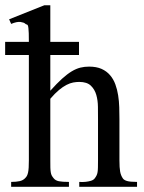

<svg xmlns="http://www.w3.org/2000/svg" viewBox="-29 -715 550 735"><path d="M274.4 0V-18.6Q287.6 -17.6 299.3 -19Q309.1 -20 319.1 -22.9Q329.1 -25.9 334 -32.7Q338.4 -38.6 340.8 -43.7Q343.3 -48.8 344.5 -55.9Q345.7 -63 345.9 -73.7Q346.2 -84.5 346.2 -101.1V-258.8Q346.2 -280.8 345.9 -305.7Q345.7 -330.6 339.6 -351.8Q333.5 -373 318.6 -387.2Q303.7 -401.4 274.4 -401.4Q263.2 -401.4 251.2 -399.2Q239.3 -397 225.8 -390.1Q212.4 -383.3 197 -370.6Q181.6 -357.9 163.6 -336.9V-101.1Q163.6 -84 163.8 -73.5Q164.1 -63 165.3 -55.7Q166.5 -48.3 168.9 -43.5Q171.4 -38.6 176.3 -32.7Q183.1 -23.9 196.5 -21.2Q210 -18.6 234.9 -18.6V0H13.7V-18.6Q33.2 -18.6 46.9 -21.7Q60.5 -24.9 68.8 -34.7Q71.8 -37.6 74.2 -42.2Q76.7 -46.9 78.4 -54.4Q80.1 -62 80.8 -73.5Q81.5 -85 81.5 -101.1V-504.4H-9.3V-554.7H81.5Q81.5 -575.2 81.1 -587.6Q80.6 -600.1 79.8 -606.9Q79.1 -613.8 77.9 -616.7Q76.7 -619.6 75.2 -620.6Q73.7 -621.6 71.8 -621.8Q69.8 -622.1 67.4 -624.5Q63 -628.9 49.6 -630.9Q36.1 -632.8 13.7 -623.5L5.9 -641.1L140.6 -694.8H163.6V-554.7H273.4V-504.4H163.6V-367.7Q189 -396 208.7 -413.8Q228.5 -431.6 245.6 -441.9Q262.7 -452.1 278.6 -456.1Q294.4 -460 312 -460Q340.3 -460 359.9 -451.2Q379.4 -442.4 392.3 -427.2Q405.3 -412.1 412.6 -392.1Q419.9 -372.1 423.3 -349.9Q426.8 -327.6 427.5 -304.2Q428.2 -280.8 428.2 -258.8V-101.1Q428.2 -72.8 430.9 -58.1Q433.6 -43.5 440.9 -32.7Q444.8 -25.9 457 -22.2Q469.2 -18.6 495.6 -18.6V0Z"/></svg>

Font: Doulos SIL Phon
Style: Regular
Weight: 400
Designer: Walt Agee, Victor Gaultney, Peter Martin, Debbi Hosken, Becca Hirsbrunner
Foundry: SIL International
Version: Version 5.000